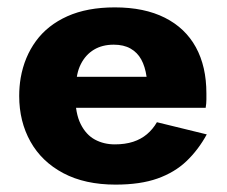

<svg xmlns="http://www.w3.org/2000/svg" viewBox="-20 -490 615 520"><path d="M117 -198H537Q539 -210 539 -220.5Q539 -231 539 -237Q539 -310 510.5 -362Q482 -414 426.5 -442Q371 -470 291 -470Q216 -470 162.5 -446Q109 -422 77.5 -379Q46 -336 36 -279Q34 -267 33 -255Q32 -243 32 -230Q32 -161 62.5 -106.5Q93 -52 151.5 -21Q210 10 293 10Q360 10 406.5 -6.5Q453 -23 485 -53.5Q517 -84 540 -126L405 -159Q394 -140 378 -126.5Q362 -113 340.5 -106Q319 -99 291 -99Q261 -99 237 -112Q213 -125 198.5 -154Q184 -183 184 -230L186 -254Q186 -291 199 -316.5Q212 -342 234.5 -355.5Q257 -369 288 -369Q315 -369 333.5 -358.5Q352 -348 362.5 -329Q373 -310 377 -282H117Z"/></svg>

Font: Glinicke Jost Bold
Style: Bold
Weight: 700
Version: Version 3.710